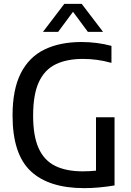

<svg xmlns="http://www.w3.org/2000/svg" viewBox="-20 -967 676 994"><path d="M416 7Q232.5 7 138.8 -81.2Q45 -169.5 45 -369Q45 -503.5 87.5 -587.5Q130 -671.5 210 -710.5Q290 -749.5 402 -749.5Q482 -749.5 557 -729.5V-641.5Q517.5 -652.5 481.8 -657.2Q446 -662 409.5 -662Q326 -662 268.5 -634.2Q211 -606.5 181.2 -542.2Q151.5 -478 151.5 -368Q151.5 -262.5 180.2 -199.2Q209 -136 266 -108Q323 -80 408 -80Q444 -80 477 -83.5V-360H573V-7Q489.5 7 416 7ZM202.5 -802 313 -947H403L513.5 -802H435L358 -906L281 -802Z"/></svg>

Font: Encode Sans SemiCondensed SemiCondensed Medium
Style: Regular
Weight: 500
Width: 4
Designer: Multiple Designers
Foundry: Impallari Type
Version: Version 3.000; ttfautohint (v1.8.3) -l 8 -r 50 -G 200 -x 14 